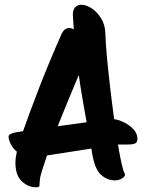

<svg xmlns="http://www.w3.org/2000/svg" viewBox="-20 -746 630 809"><path d="M132 43Q98 43 71.5 17.5Q45 -8 45 -60Q45 -81 51 -107Q34 -121 25 -139.5Q16 -158 16 -171Q17 -179 30.5 -184Q44 -189 77 -193Q107 -278 146.5 -380Q186 -482 239 -602Q251 -628 272 -628Q281 -628 291 -623Q289 -652 287 -680Q286 -704 296.5 -715Q307 -726 323 -726Q343 -726 366 -711Q389 -696 406 -669Q423 -642 424 -604Q425 -566 430.5 -506.5Q436 -447 444 -378.5Q452 -310 461 -244Q482 -241 504.5 -229.5Q527 -218 543 -200.5Q559 -183 559 -161Q559 -145 548 -141Q537 -137 520 -137H496Q491 -137 486.5 -137Q482 -137 477 -137Q485 -90 492 -58Q499 -26 505 -16Q511 -6 497 4Q483 14 465 14Q431 14 405 -10Q379 -34 368 -101Q366 -110 365 -120L178 -91Q167 -57 156 -24Q148 2 147.5 17Q147 32 146 37.5Q145 43 132 43ZM312 -430Q288 -374 266 -320Q244 -266 223 -214L345 -231Q336 -281 327.5 -330Q319 -379 312 -430Z"/></svg>

Font: Protest Riot
Style: Regular
Weight: 400
Designer: Octavio Pardo
Foundry: Ashler Design
Version: Version 2.005; ttfautohint (v1.8.4.7-5d5b)